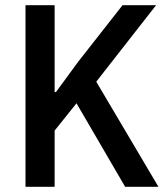

<svg xmlns="http://www.w3.org/2000/svg" viewBox="-20 -718 640 738"><path d="M461 0H589L350 -404L580 -698H451L280 -480L195 -364H190V-698H78V0H190V-216L274 -321Z"/></svg>

Font: IBM Plex Mono Medm
Style: Regular
Weight: 500
Monospace: yes
Designer: Mike Abbink, Paul van der Laan, Pieter van Rosmalen
Foundry: Bold Monday
Version: Version 2.004